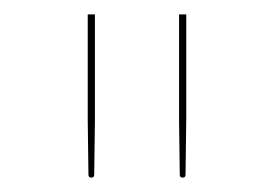

<svg xmlns="http://www.w3.org/2000/svg" viewBox="-20 -720 381 267"><path d="M112 -700V-553L111 -477Q111 -473 107 -473Q103 -473 103 -477L102 -553V-700ZM239 -700V-553L238 -477Q238 -473 234 -473Q230 -473 230 -477L229 -553V-700Z"/></svg>

Font: Lato Hairline
Style: Regular
Weight: 250
Designer: Lukasz Dziedzic
Foundry: Lukasz Dziedzic
Version: Version 1.104; Western+Polish opensource